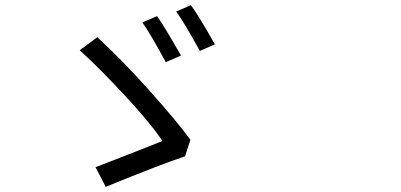

<svg xmlns="http://www.w3.org/2000/svg" viewBox="-20 -763 1540 737"><path d="M583 -701.2Q606.4 -668.9 674.8 -549.8L616.2 -524.4Q557.6 -633.8 526.4 -676.8ZM712.9 -743.2Q746.1 -697.3 804.7 -592.8L747.1 -567.4Q685.5 -679.7 656.2 -718.8ZM690.4 -163.1Q601.6 -133.8 385.7 -45.9L346.7 -121.1Q367.2 -128.9 469.7 -168.9Q572.3 -209 603.5 -221.7Q563.5 -283.2 465.8 -389.2Q368.2 -495.1 286.1 -570.3L353.5 -620.1Q444.3 -537.1 550.8 -418.5Q657.2 -299.8 710.9 -226.6Z"/></svg>

Font: Bpmf Zihi Sans Regular
Style: Regular
Weight: 400
Foundry: But Ko
Version: Version 1.320